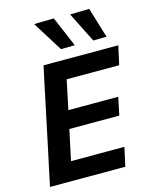

<svg xmlns="http://www.w3.org/2000/svg" viewBox="-139 -1059 917 1149"><g transform="rotate(-15 319.5 -484.0)"><path d="M25 0Q37 -57.5 48.5 -111.8Q60 -166 74.5 -233.5L125 -472.5Q139.5 -542 151.2 -597.5Q163 -653 176 -713H639L613.5 -596.5H288Q281 -563 273.8 -528.2Q266.5 -493.5 258 -453.5L250 -415.5H559L536 -305H226.5L216 -256Q207.5 -217 200.5 -183Q193.5 -149 186.5 -116.5H517L491.5 0ZM302 -779.5Q273.5 -824.5 244.5 -871.2Q215.5 -918 185.5 -966L308 -968.5Q328 -921.5 347.8 -874.8Q367.5 -828 387.5 -781ZM502 -779.5Q479 -825 455.5 -871.8Q432 -918.5 408.5 -966L527.5 -968.5Q541.5 -921.5 555.8 -874.5Q570 -827.5 584.5 -781Z"/></g></svg>

Font: Commissioner SemiBold
Style: Italic
Weight: 600
Italic angle: -12°
Designer: Kostas Bartsokas
Foundry: Kostas Bartsokas
Version: Version 1.000; ttfautohint (v1.8.3)